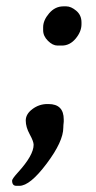

<svg xmlns="http://www.w3.org/2000/svg" viewBox="-20 -456 311 619"><path d="M242.7 -383.8V-377.9Q242.7 -354 223.9 -331.5Q205.1 -309.1 179.7 -309.1H165.5Q149.9 -309.1 134.5 -324.5Q119.1 -339.8 119.1 -358.4V-368.2Q119.1 -390.6 138.4 -413.1Q157.7 -435.5 184.1 -435.5H193.8Q209 -435.5 225.8 -421.4Q242.7 -407.2 242.7 -383.8ZM136.2 -120.6Q185.5 -120.6 185.5 -70.8V-63.5Q184.1 -51.8 184.1 -44.4Q184.1 0 130.4 71.5Q76.7 143.1 42.5 143.1H32.7Q19 143.1 19 126Q19.5 120.1 38.1 99.6Q88.4 44.4 88.4 10.7Q88.4 0 75.7 -23.2Q63 -46.4 63 -67.4Q63 -88.4 84.7 -104.5Q106.4 -120.6 132.8 -120.6Z"/></svg>

Font: Averia Serif Libre
Style: Italic
Weight: 400
Italic angle: -7.90001°
Version: Version 1.002